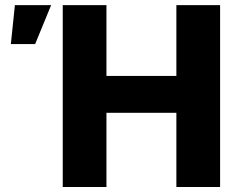

<svg xmlns="http://www.w3.org/2000/svg" viewBox="-20 -748 950 768"><path d="M231 0V-727.5H405.8V-444.3H685.5V-727.5H860.4V0H685.5V-296.9H405.8V0ZM23.4 -571.8 39.6 -727.5H184.6L120.6 -571.8Z"/></svg>

Font: Inter 28pt ExtraBold
Style: Regular
Weight: 800
Designer: Rasmus Andersson
Foundry: rsms
Version: Version 4.001;git-66647c0bb